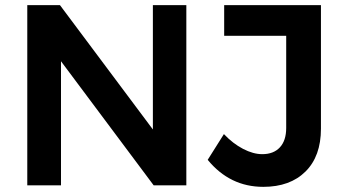

<svg xmlns="http://www.w3.org/2000/svg" viewBox="-20 -720 1339 746"><path d="M574 -700H704V0H577L217 -482V0H86V-700H213L574 -217ZM1003 6Q873 6 787 -99L850 -199Q885 -162 924.5 -141.5Q964 -121 999 -121Q1043 -121 1067.5 -147.5Q1092 -174 1092 -223V-581H851V-700H1227V-220Q1227 -113 1167 -53.5Q1107 6 1003 6Z"/></svg>

Font: Montserrat Medium
Style: Regular
Weight: 500
Designer: Julieta Ulanovsky
Foundry: Julieta Ulanovsky
Version: Version 6.001